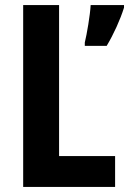

<svg xmlns="http://www.w3.org/2000/svg" viewBox="-20 -734 507 754"><path d="M71 0H432V-121H212V-714H71ZM467 -704V-714H336C334 -675 321 -599 313 -567V-554H399C426 -599 452 -656 467 -704Z"/></svg>

Font: Noto Sans Thai Looped Condensed
Style: Bold
Weight: 700
Width: 3
Designer: Sasikarn Vongin, Ben Mitchell
Foundry: The Fontpad Ltd
Version: Version 1.001